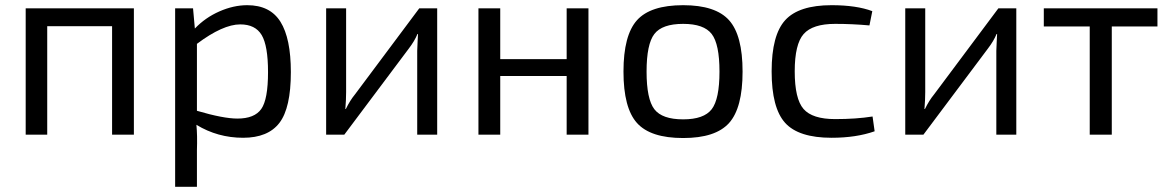

<svg xmlns="http://www.w3.org/2000/svg" viewBox="-20 -519 4507 740"><path d="M496 -487V0H412V-418H162V0H79V-487Z M724 -487 731 -409Q771 -451 825.5 -475Q880 -499 933 -499Q1021 -499 1061 -435Q1101 -371 1101 -241Q1101 -103 1057 -45.5Q1013 12 917 12Q819 12 737 -38Q741 3 739 60V201H655V-487ZM739 -350V-92Q841 -62 895 -62Q961 -62 987 -99Q1013 -136 1013 -241Q1013 -343 988.5 -384Q964 -425 906 -425Q839 -425 739 -350Z M1665 0H1588V-323Q1588 -335 1589.5 -358.5Q1591 -382 1591 -388H1589Q1578 -361 1555 -331L1307 0H1237V-487H1314V-164Q1314 -135 1311 -99H1313Q1329 -132 1348 -155L1596 -487H1665Z M2248 -487V0H2164V-226H1908V0H1824V-487H1908V-291H2164V-487Z M2613 -499Q2738 -499 2790 -441Q2842 -383 2842 -243Q2842 -103 2790 -45Q2738 13 2613 13Q2487 13 2435 -45Q2383 -103 2383 -243Q2383 -383 2435 -441Q2487 -499 2613 -499ZM2613 -427Q2532 -427 2502 -388Q2472 -349 2472 -243Q2472 -137 2502 -98Q2532 -59 2613 -59Q2693 -59 2723 -98Q2753 -137 2753 -243Q2753 -349 2723 -388Q2693 -427 2613 -427Z M3343 -70 3351 -13Q3280 12 3185 12Q3058 12 3006 -45.5Q2954 -103 2954 -244Q2954 -384 3006.5 -441.5Q3059 -499 3185 -499Q3281 -499 3342 -476L3331 -421Q3265 -427 3199 -427Q3112 -427 3077.5 -388Q3043 -349 3043 -244Q3043 -138 3077 -99Q3111 -60 3199 -60Q3280 -60 3343 -70Z M3897 0H3820V-323Q3820 -335 3821.5 -358.5Q3823 -382 3823 -388H3821Q3810 -361 3787 -331L3539 0H3469V-487H3546V-164Q3546 -135 3543 -99H3545Q3561 -132 3580 -155L3828 -487H3897Z M4441 -417H4265V0H4180V-417H4003V-487H4441Z"/></svg>

Font: Exo 2.0
Style: Regular
Weight: 400
Designer: Natanael Gama
Version: Version 1.001;PS 001.001;hotconv 1.0.70;makeotf.lib2.5.58329